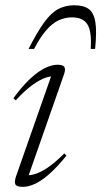

<svg xmlns="http://www.w3.org/2000/svg" viewBox="-20 -716 393 746"><path d="M42 -30 183.5 -433.5 196.5 -419Q180.5 -421.5 158.5 -414.5Q136.5 -407.5 107.2 -386.8Q78 -366 41 -326L32 -334.5Q69 -384.5 100.2 -412.8Q131.5 -441 157.2 -452.8Q183 -464.5 203.5 -464.5Q224.5 -464.5 230 -455.8Q235.5 -447 229 -428L86 -19.5L74.5 -36Q89.5 -33 111.5 -38.5Q133.5 -44 163 -63.2Q192.5 -82.5 230 -120L238 -111Q200.5 -65 170 -38.5Q139.5 -12 114.5 -1Q89.5 10 68.5 10Q44.5 10 39.8 0.5Q35 -9 42 -30ZM260 -648.5Q232.5 -648.5 207.8 -637Q183 -625.5 159.8 -598.8Q136.5 -572 112.5 -526H91Q125.5 -593.5 152.5 -630.2Q179.5 -667 207 -681.2Q234.5 -695.5 268.5 -695.5Q304.5 -695.5 324.5 -681.2Q344.5 -667 350.5 -630.2Q356.5 -593.5 349.5 -526H332.5Q337 -593.5 319.8 -621Q302.5 -648.5 260 -648.5Z"/></svg>

Font: Newsreader 36pt Light
Style: Italic
Weight: 300
Italic angle: -17°
Designer: Hugues Gentile
Foundry: Production Type
Version: Version 1.003